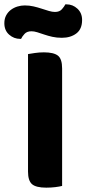

<svg xmlns="http://www.w3.org/2000/svg" viewBox="-59 -857 398 884"><path d="M154 7Q107 7 88.5 -9Q70 -25 70 -67V-608Q81 -610 101.5 -613Q122 -616 143 -616Q188 -616 207.5 -601Q227 -586 227 -542V-1Q216 2 196 4.5Q176 7 154 7ZM55 -832Q76 -832 95.5 -827.5Q115 -823 133 -817Q151 -811 166.5 -806.5Q182 -802 194 -802Q215 -802 226 -814.5Q237 -827 242 -837H247Q276 -837 297.5 -817Q319 -797 319 -765Q319 -723 292.5 -703Q266 -683 226 -683Q202 -683 182 -687.5Q162 -692 144.5 -698Q127 -704 112.5 -708.5Q98 -713 86 -713Q65 -713 54 -701Q43 -689 38 -678H34Q5 -678 -17 -697.5Q-39 -717 -39 -750Q-39 -771 -30.5 -786.5Q-22 -802 -8.5 -812Q5 -822 21.5 -827Q38 -832 55 -832Z"/></svg>

Font: Baloo Tammudu 2
Style: Bold
Weight: 700
Designer: Maithili Shingre, Omkar Shende and Ek Type
Foundry: Ek Type
Version: Version 1.640;hotconv 1.0.111;makeotfexe 2.5.65597; ttfautoh